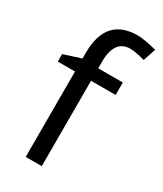

<svg xmlns="http://www.w3.org/2000/svg" viewBox="-193 -838 772 911"><g transform="rotate(30 193.5 -382.5)"><path d="M108.9 0V-467.8H14.6V-508.8L108.9 -539.1V-569.8Q108.9 -765.1 282.7 -765.1Q315.9 -765.1 386.7 -747.1L363.8 -678.2Q309.1 -692.9 283.7 -692.9Q196.8 -692.9 196.8 -570.8V-536.1H331.5V-467.8H196.8V0Z"/></g></svg>

Font: Nokora
Style: Regular
Weight: 400
Designer: Danh Hong
Foundry: Danh Hong
Version: Version 9.000